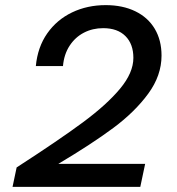

<svg xmlns="http://www.w3.org/2000/svg" viewBox="-20 -730 690 750"><path d="M501 -504Q501 -558 470 -589Q439 -620 383 -620Q342 -620 308 -602.5Q274 -585 252 -551.5Q230 -518 226 -472H120Q127 -546 164.5 -599.5Q202 -653 261.5 -681.5Q321 -710 393 -710Q459 -710 508.5 -686Q558 -662 584.5 -617.5Q611 -573 611 -513Q611 -435 559 -364Q507 -293 423 -230.5Q339 -168 208 -90H547L528 0H29L45 -76Q209 -182 303 -251.5Q397 -321 449 -383.5Q501 -446 501 -504Z"/></svg>

Font: Azeret Mono
Style: Italic
Weight: 400
Italic angle: -12°
Designer: Martin Vácha
Foundry: Displaay
Version: Version 1.000; Glyphs 3.0.3, build 3074